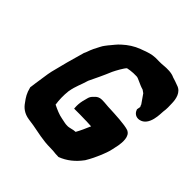

<svg xmlns="http://www.w3.org/2000/svg" viewBox="-209 -927 1086 1086"><g transform="rotate(45 334.0 -384.0)"><path d="M54 -279 41 -192C39 -183 39 -171 37 -162L36 -157L37 -153C45 -119 58 -98 77 -73C93 -49 118 -28 159 -22L200 -16C247 -8 298 6 359 6L384 7L403 9L428 10C476 -8 515 -40 546 -82L547 -83C567 -116 579 -143 591 -171C598 -190 607 -209 613 -238C615 -249 618 -261 621 -276C626 -305 630 -357 597 -371V-372H596C562 -384 482 -387 442 -389H441C421 -389 399 -393 373 -393C354 -393 339 -385 328 -371C308 -354 308 -333 306 -329C298 -303 296 -283 296 -266L297 -246H345L388 -245H397L436 -243C436 -242 435 -240 433 -237C424 -215 408 -180 396 -159C375 -159 354 -148 336 -150H333C323 -150 312 -153 287 -158C263 -162 233 -175 209 -187H207V-188C202 -219 201 -256 205 -292L206 -297C213 -340 229 -369 242 -414C259 -449 284 -501 302 -545C311 -564 335 -608 347 -619C360 -622 374 -624 392 -625H418C432 -625 462 -605 495 -596C500 -592 505 -589 512 -584L549 -531C550 -527 552 -521 555 -517L551 -495L553 -490C560 -471 578 -458 602 -462C668 -474 663 -577 665 -590C669 -615 668 -638 667 -660C666 -690 659 -738 615 -751C599 -758 583 -762 568 -767C544 -779 510 -779 480 -776C463 -774 442 -775 419 -775C389 -774 366 -765 348 -759L347 -758H346L324 -750C289 -737 257 -716 230 -691C211 -675 196 -653 181 -636H180V-635C175 -627 163 -616 153 -595C150 -588 140 -570 134 -558V-557C126 -542 122 -523 113 -506V-505C95 -445 72 -358 59 -304Z"/></g></svg>

Font: Vapor
Style: BlkObl
Weight: 900
Foundry: Cannot Into Space Fonts
Version: Version 0.179